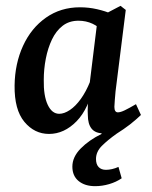

<svg xmlns="http://www.w3.org/2000/svg" viewBox="-20 -450 520 658"><path d="M148 9Q98 9 63.5 -32.5Q29 -74 30 -157Q31 -232 59 -293Q87 -354 137.5 -389.5Q188 -425 254 -425Q284 -425 312.5 -418.5Q341 -412 364 -402L339 -335Q320 -358 297.5 -368.5Q275 -379 249 -379Q217 -379 194.5 -361.5Q172 -344 158 -314.5Q144 -285 137 -249Q130 -213 130 -176Q129 -122 143.5 -91Q158 -60 183 -60Q200 -60 219.5 -73Q239 -86 257 -111Q275 -136 289 -171L302 -164Q285 -78 242.5 -34.5Q200 9 148 9ZM334 7Q307 7 294 -9Q281 -25 281 -56Q280 -68 281 -87Q282 -106 283 -129L315 -389L393 -430L411 -416L376 -137Q375 -124 373.5 -108Q372 -92 372 -84Q372 -65 384 -65Q393 -65 407.5 -72Q422 -79 446 -93L463 -56Q434 -27 398 -10Q362 7 334 7ZM306 188Q271 188 249.5 170.5Q228 153 228 121Q228 88 256.5 59Q285 30 328 9V-22L463 -57Q447 -40 425.5 -23.5Q404 -7 380 8Q349 30 329 50Q309 70 309 95Q309 113 318 122.5Q327 132 343 132Q353 132 364 129.5Q375 127 386 122L397 161Q378 174 354 181Q330 188 306 188Z"/></svg>

Font: Yrsa Medium
Style: Italic
Weight: 500
Italic angle: -7.10001°
Designer: Anna Giedrys (Yrsa+Rasa design), David Brezina (Yrsa art-direction, Rasa art-direction, design)
Foundry: Rosetta Type Foundry
Version: Version 2.004